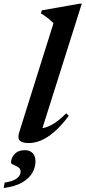

<svg xmlns="http://www.w3.org/2000/svg" viewBox="-88 -742 452 1012"><path d="M194 -620Q185 -629 175 -637.5Q165 -646 153.5 -654.5Q142 -663 127.5 -672L132.5 -687.5L331 -722.5H343L127.5 -40.5L106.5 -66Q126.5 -63.5 150 -69.8Q173.5 -76 201 -94Q228.5 -112 261 -145L274.5 -131.5Q235.5 -79.5 199 -47.8Q162.5 -16 128.8 -2Q95 12 64.5 12Q28 12 15.8 -1.2Q3.5 -14.5 13.5 -45.5ZM-30 115Q-30 91 -11 70.2Q8 49.5 43 49.5Q69 49.5 84 64.8Q99 80 99 109.5Q99 139 82.8 168.2Q66.5 197.5 29.8 219.2Q-7 241 -68.5 249L-63.5 220.5Q-31.5 215.5 -13.2 206.5Q5 197.5 12.8 186Q20.5 174.5 20.5 162.5Q20.5 147 7.8 139.2Q-5 131.5 -17.5 126.2Q-30 121 -30 115Z"/></svg>

Font: Newsreader 36pt SemiBold
Style: Italic
Weight: 600
Italic angle: -17°
Designer: Hugues Gentile
Foundry: Production Type
Version: Version 1.003